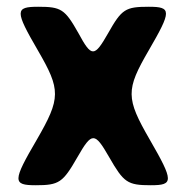

<svg xmlns="http://www.w3.org/2000/svg" viewBox="-20 -548 548 568"><path d="M212 -450C172 -521 161 -528 93 -528C24 -528 24 -516 92 -399C160 -282 160 -258 89 -135C17 -12 17 0 86 0C155 0 166 -8 209 -83C252 -158 260 -158 303 -83C346 -8 357 0 426 0C494 0 494 -12 423 -135C352 -258 352 -282 420 -399C488 -516 488 -528 420 -528C351 -528 340 -521 300 -450C259 -378 251 -378 212 -450Z"/></svg>

Font: Asimov Print
Style: A
Weight: 500
Designer: Google
Version: Version 2.000980: 2014